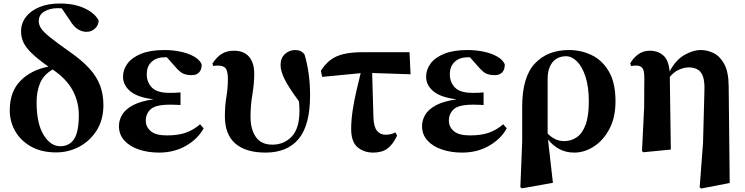

<svg xmlns="http://www.w3.org/2000/svg" viewBox="-20 -846 4214 1086"><path d="M297.9 16.1Q215.3 16.1 156.5 -16.6Q97.7 -49.3 66.4 -103.5Q35.2 -157.7 35.2 -222.2Q35.2 -327.1 95.5 -388.7Q155.8 -450.2 253.9 -469.2Q191.9 -513.2 158.4 -545.9Q125 -578.6 112.1 -607.4Q99.1 -636.2 99.1 -668Q99.1 -714.4 126.5 -750Q153.8 -785.6 203.1 -805.9Q252.4 -826.2 317.9 -826.2Q403.3 -826.2 461.7 -797.4Q520 -768.6 538.1 -729Q537.1 -703.6 517.6 -684.8Q498 -666 469.2 -666Q444.8 -666 420.9 -680.4Q397 -694.8 376 -730L329.1 -798.8L308.1 -799.8Q262.2 -799.8 230.7 -781Q199.2 -762.2 199.2 -726.1Q199.2 -705.6 212.6 -685.3Q226.1 -665 263.9 -634.5Q301.8 -604 376 -551.8Q443.8 -504.4 485.6 -458.5Q527.3 -412.6 546.1 -362.3Q564.9 -312 564.9 -252Q564.9 -168.5 526.9 -108.4Q488.8 -48.3 428 -16.1Q367.2 16.1 297.9 16.1ZM277.8 -453.1Q227.5 -423.8 207.3 -377.2Q187 -330.6 187 -267.1Q187 -147.9 226.3 -83.5Q265.6 -19 320.8 -19Q372.6 -19 399.2 -59.6Q425.8 -100.1 425.8 -195.8Q425.8 -270 391.1 -334.7Q356.4 -399.4 278.8 -452.1Z M879.9 17.1Q816.4 17.1 764.9 -0.5Q713.4 -18.1 683.1 -51.5Q652.8 -85 652.8 -132.8Q652.8 -166.5 671.1 -197.3Q689.5 -228 732.4 -251Q775.4 -273.9 848.6 -284.2Q757.3 -295.4 716.6 -330.1Q675.8 -364.7 675.8 -412.1Q675.8 -452.1 701.2 -486.6Q726.6 -521 778.6 -542Q830.6 -563 909.7 -563Q958 -563 1001.7 -553.7Q1045.4 -544.4 1077.1 -526.6Q1108.9 -508.8 1120.6 -482.9Q1121.6 -453.6 1106.9 -437.3Q1092.3 -420.9 1064 -420.9Q1040 -420.9 1019.5 -428.2Q999 -435.5 968.8 -471.2L923.8 -522H910.6Q865.7 -522 837.9 -496.6Q810.1 -471.2 810.1 -425.8Q810.1 -380.4 839.4 -350.6Q868.7 -320.8 937 -320.8Q952.6 -320.8 967 -321Q981.4 -321.3 1001 -323.2V-252Q975.1 -253.4 962.4 -253.7Q949.7 -253.9 939.9 -253.9Q861.8 -253.9 833.3 -229Q804.7 -204.1 804.7 -163.1Q804.7 -128.4 832.8 -104.2Q860.8 -80.1 923.8 -80.1Q988.3 -80.1 1031.2 -95.5Q1074.2 -110.8 1111.8 -143.1L1131.8 -120.1Q1099.6 -60.5 1032.5 -21.7Q965.3 17.1 879.9 17.1Z M1481.9 17.1Q1370.1 17.1 1311 -34.2Q1252 -85.4 1252 -188Q1252 -247.1 1260.5 -298.3Q1269 -349.6 1269 -397Q1269 -441.9 1257.1 -458.5Q1245.1 -475.1 1211.9 -475.1Q1205.1 -475.1 1199 -474.6Q1192.9 -474.1 1187 -472.2L1181.2 -485.8Q1206.1 -524.4 1234.6 -541.7Q1263.2 -559.1 1303.2 -559.1Q1359.9 -559.1 1388.9 -524.9Q1418 -490.7 1418 -429.2Q1418 -373.5 1407.5 -311.3Q1397 -249 1397 -184.1Q1397 -115.7 1426.8 -71.8Q1456.5 -27.8 1521 -27.8Q1586.4 -27.8 1630.1 -73.5Q1673.8 -119.1 1673.8 -219.2Q1673.8 -244.6 1670.9 -272.9Q1612.8 -351.6 1589.8 -397.9Q1566.9 -444.3 1566.9 -478Q1566.9 -517.6 1591.6 -540.3Q1616.2 -563 1649.9 -563Q1668 -563 1680.2 -556.9Q1692.4 -550.8 1702.1 -539.1Q1733.9 -434.1 1733.9 -307.1Q1733.9 -138.2 1669.4 -60.5Q1605 17.1 1481.9 17.1Z M2091.3 17.1Q2038.1 17.1 2002.2 -13.4Q1966.3 -43.9 1966.3 -116.2Q1966.3 -167.5 1974.9 -222.7Q1983.4 -277.8 1995.8 -331.3Q2008.3 -384.8 2020 -432.1L1802.2 -411.1L1794.9 -445.8Q1818.8 -483.4 1849.1 -506.6Q1879.4 -529.8 1923.8 -540.3Q1968.3 -550.8 2034.2 -550.8H2296.4L2302.2 -425.8L2085 -433.1L2092.3 -181.2Q2094.2 -128.4 2112.3 -106.2Q2130.4 -84 2161.1 -84Q2191.4 -84 2216.3 -97.2L2226.1 -79.1Q2203.6 -30.3 2172.6 -6.6Q2141.6 17.1 2091.3 17.1Z M2594.2 17.1Q2530.8 17.1 2479.2 -0.5Q2427.7 -18.1 2397.5 -51.5Q2367.2 -85 2367.2 -132.8Q2367.2 -166.5 2385.5 -197.3Q2403.8 -228 2446.8 -251Q2489.7 -273.9 2563 -284.2Q2471.7 -295.4 2430.9 -330.1Q2390.1 -364.7 2390.1 -412.1Q2390.1 -452.1 2415.5 -486.6Q2440.9 -521 2492.9 -542Q2544.9 -563 2624 -563Q2672.4 -563 2716.1 -553.7Q2759.8 -544.4 2791.5 -526.6Q2823.2 -508.8 2835 -482.9Q2835.9 -453.6 2821.3 -437.3Q2806.6 -420.9 2778.3 -420.9Q2754.4 -420.9 2733.9 -428.2Q2713.4 -435.5 2683.1 -471.2L2638.2 -522H2625Q2580.1 -522 2552.2 -496.6Q2524.4 -471.2 2524.4 -425.8Q2524.4 -380.4 2553.7 -350.6Q2583 -320.8 2651.4 -320.8Q2667 -320.8 2681.4 -321Q2695.8 -321.3 2715.3 -323.2V-252Q2689.5 -253.4 2676.8 -253.7Q2664.1 -253.9 2654.3 -253.9Q2576.2 -253.9 2547.6 -229Q2519 -204.1 2519 -163.1Q2519 -128.4 2547.1 -104.2Q2575.2 -80.1 2638.2 -80.1Q2702.6 -80.1 2745.6 -95.5Q2788.6 -110.8 2826.2 -143.1L2846.2 -120.1Q2814 -60.5 2746.8 -21.7Q2679.7 17.1 2594.2 17.1Z M2923.3 212.9 2933.6 -44.9V-242.2Q2933.6 -410.2 3005.1 -486.6Q3076.7 -563 3198.2 -563Q3267.6 -563 3327.4 -533.9Q3387.2 -504.9 3424.3 -441.2Q3461.4 -377.4 3461.4 -272.9Q3461.4 -181.6 3427 -116.7Q3392.6 -51.8 3338.9 -17.3Q3285.2 17.1 3228.5 17.1Q3180.2 17.1 3142.8 -3.4Q3105.5 -23.9 3079.6 -57.1L3107.4 188L2932.6 219.2ZM3077.6 -90.8Q3094.7 -72.3 3118.4 -60.1Q3142.1 -47.9 3171.4 -47.9Q3210.9 -47.9 3242.4 -69.6Q3273.9 -91.3 3292.2 -140.1Q3310.5 -189 3310.5 -271Q3310.5 -356 3291.5 -413.1Q3272.5 -470.2 3243.2 -499Q3213.9 -527.8 3182.6 -527.8Q3132.8 -527.8 3105.5 -494.1Q3078.1 -460.4 3077.6 -401.9Z M3937.5 213.9 3956.5 -37.1 3964.4 -334Q3966.3 -387.2 3955.3 -415.5Q3944.3 -443.8 3923.3 -454.3Q3902.3 -464.8 3875.5 -464.8Q3850.1 -464.8 3821 -452.1Q3792 -439.5 3768.6 -411.1L3774.4 0L3619.6 15.1L3611.3 8.8L3623.5 -240.2L3624.5 -405.8Q3624.5 -447.3 3613.5 -461.2Q3602.5 -475.1 3578.6 -475.1Q3570.8 -475.1 3564.5 -474.6Q3558.1 -474.1 3550.3 -472.2L3544.4 -486.8Q3560.1 -516.1 3588.4 -537.6Q3616.7 -559.1 3655.8 -559.1Q3701.2 -559.1 3731.7 -532.5Q3762.2 -505.9 3767.6 -441.9Q3801.3 -505.9 3850.1 -534.4Q3898.9 -563 3945.3 -563Q3980.5 -563 4016.4 -545.7Q4052.2 -528.3 4076.7 -483.6Q4101.1 -439 4101.6 -356.9L4107.4 189L3946.3 220.2Z"/></svg>

Font: Source Han Serif TW Heavy
Style: Regular
Weight: 900
Designer: Ryoko NISHIZUKA Ë•øÂ°öÊ∂ºÂ≠ê (kana & ideographs); Frank Grie√ühammer (Latin, Greek & Cyrillic); Wenlong ZHANG Âº†ÊñáÈæô 
Foundry: Adobe
Version: Version 2.003;hotconv 1.1.1;makeotfexe 2.6.0